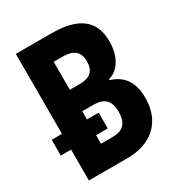

<svg xmlns="http://www.w3.org/2000/svg" viewBox="-170 -826 871 938"><g transform="rotate(-30 265.0 -357.0)"><path d="M58 0H275C413 0 499 -79 499 -212C499 -300 462 -353 390 -374V-379C449 -395 485 -456 485 -539C485 -660 407 -714 260 -714H58V-263H0V-174H58ZM254 -430H199V-588H251C311 -588 341 -563 341 -509C341 -455 312 -430 254 -430ZM265 -126H199V-174H265V-263H199V-309H261C326 -309 352 -279 352 -218C352 -158 327 -126 265 -126Z"/></g></svg>

Font: Noto Sans Mono Condensed ExtraBold
Style: Regular
Weight: 800
Width: 3
Designer: Monotype Design Team
Foundry: Monotype Imaging Inc.
Version: Version 2.014